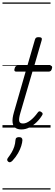

<svg xmlns="http://www.w3.org/2000/svg" viewBox="-20 -1030 441 1550"><path d="M153 15Q122 15 103.5 1.5Q85 -12 81.5 -42.5Q78 -73 92 -122L187 -452H110Q100 -452 97 -458.5Q94 -465 98 -477Q101 -489 107 -494.5Q113 -500 123 -500H201L262 -710Q265 -721 271.5 -725.5Q278 -730 291 -730Q308 -730 314 -724.5Q320 -719 317 -707L257 -500H386Q396 -500 399.5 -494Q403 -488 399 -476Q396 -463 389.5 -457.5Q383 -452 374 -452H242L144 -117Q131 -72 135 -52.5Q139 -33 166 -33Q192 -33 223.5 -56.5Q255 -80 286 -123Q292 -131 298.5 -131.5Q305 -132 313 -126Q323 -120 324 -113.5Q325 -107 321 -101Q302 -69 275 -43Q248 -17 217 -1Q186 15 153 15ZM47 276Q39 269 38 262Q37 255 43 246Q62 221 74.5 199.5Q87 178 95 154Q103 130 105 100Q106 87 113.5 82Q121 77 133 77Q148 77 154.5 83.5Q161 90 161 101Q160 121 151.5 148.5Q143 176 125.5 207Q108 238 80 268Q72 276 63.5 279Q55 282 47 276ZM0 490H388V500H0ZM0 -20H388V0H0ZM0 -505H388V-500H0ZM0 -1010H388V-1000H0Z"/></svg>

Font: Playwrite AU QLD Guides
Style: Regular
Weight: 400
Designer: Veronika Burian, José Scaglione
Foundry: TypeTogether
Version: Version 1.003